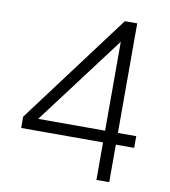

<svg xmlns="http://www.w3.org/2000/svg" viewBox="-83 -816 784 887"><g transform="rotate(10 309.0 -372.5)"><path d="M429 -176H45V-229L431 -745H489V-231H575V-176H489V0H429ZM429 -231V-648L115 -231Z"/></g></svg>

Font: Eudoxus Sans Light
Style: Regular
Weight: 300
Designer: Stijn de Vries
Foundry: tokotype
Version: Version 2.005